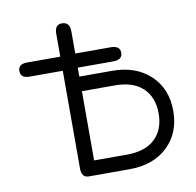

<svg xmlns="http://www.w3.org/2000/svg" viewBox="-75 -719 819 803"><g transform="rotate(-10 335.0 -318.0)"><path d="M208 -507V-604Q208 -643 238 -643Q272 -643 272 -604V-509H422Q462 -509 462 -479Q462 -449 422 -449H272V-411H411Q512 -411 573 -353.5Q634 -296 634 -202Q634 -108 573.5 -50.5Q513 7 411 7H239Q208 7 208 -32V-447H67Q29 -447 29 -477Q29 -507 67 -507ZM411 -349H272V-55H411Q490 -55 531 -94.5Q572 -134 572 -202Q572 -270 531 -309.5Q490 -349 411 -349Z"/></g></svg>

Font: Jura Medium
Style: Regular
Weight: 500
Designer: Daniel Johnson, Alexei Vanyashin
Foundry: Daniel Johnson
Version: Version 5.103